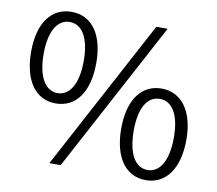

<svg xmlns="http://www.w3.org/2000/svg" viewBox="-82 -842 1078 952"><g transform="rotate(10 457.0 -366.0)"><path d="M204 -284C304 -284 368 -368 368 -516C368 -663 304 -745 204 -745C104 -745 40 -663 40 -516C40 -368 104 -284 204 -284ZM204 -336C144 -336 103 -398 103 -516C103 -634 144 -694 204 -694C264 -694 305 -634 305 -516C305 -398 264 -336 204 -336ZM225 13H282L687 -745H630ZM710 13C808 13 874 -70 874 -219C874 -365 808 -448 710 -448C610 -448 546 -365 546 -219C546 -70 610 13 710 13ZM710 -38C649 -38 609 -100 609 -219C609 -337 649 -396 710 -396C770 -396 811 -337 811 -219C811 -100 770 -38 710 -38Z"/></g></svg>

Font: Genne Gothic Normal
Style: Regular
Weight: 350
Designer: Ryoko NISHIZUKA (kana & ideographs); Paul D. Hunt (Latin, Greek & Cyrillic); Wenlong ZHANG (bopomofo); Sandoll Communica
Foundry: Adobe Systems Incorporated
Version: Version 1.004;PS 1.004;hotconv 16.6.51;makeotf.lib2.5.65220